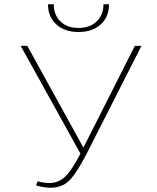

<svg xmlns="http://www.w3.org/2000/svg" viewBox="-20 -873 734 900"><path d="M205 -853H232Q232 -803 263.5 -772.5Q295 -742 348 -742Q401 -742 433 -772.5Q465 -803 465 -853H491Q491 -794 452 -758.5Q413 -723 348 -723Q283 -723 244 -758.5Q205 -794 205 -853ZM612 -658H643L389 -158Q341 -64 306.5 -28.5Q272 7 218 7Q185 7 149 -4L156 -23Q189 -15 211 -15Q254 -15 285.5 -45Q317 -75 357 -153L77 -658H108L371 -181Z"/></svg>

Font: EauTestInfant Extralight
Style: Regular
Weight: 250
Designer: Christian Thalmann (Catharsis Fonts)
Version: Version 0.001;PS 000.001;hotconv 1.0.88;makeotf.lib2.5.64775